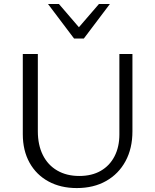

<svg xmlns="http://www.w3.org/2000/svg" viewBox="-20 -927 770 956"><path d="M362.2 9.4Q282 9.4 221.4 -23.6Q160.7 -56.5 127.1 -117Q93.5 -177.5 93.5 -259V-658H168.4V-273.7Q168.4 -205 193.4 -155Q218.4 -104.9 265 -77.9Q311.7 -50.8 374.7 -50.8Q437.2 -50.8 481.8 -76.5Q526.5 -102.3 550.4 -149Q574.4 -195.8 574.4 -257.5V-658H639.4V-273.3Q639.4 -187.9 604.9 -124.4Q570.5 -60.9 508.3 -25.8Q446.2 9.4 362.2 9.4ZM348.8 -735.1 361.6 -778.3 472.6 -907H527.1L397.4 -735.1ZM348.8 -735.1 219.1 -907H273.5L385.1 -777.2L397.4 -735.1Z"/></svg>

Font: Ysabeau
Style: Bold
Weight: 700
Designer: Christian Thalmann (Catharsis Fonts)
Version: Version 2.000;gftools[0.9.27.dev2+g8671c4b]